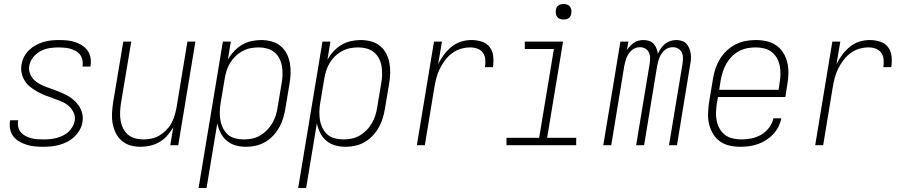

<svg xmlns="http://www.w3.org/2000/svg" viewBox="-20 -729 4540 964"><path d="M196 8Q175 8 154.5 6Q134 4 114.5 -2Q95 -8 77.5 -18Q60 -28 48 -43Q36 -58 31.5 -78Q27 -98 30 -119L31 -125H71V-121Q68 -105 72 -90Q76 -75 85.5 -64Q95 -53 108.5 -46Q122 -39 137 -35Q152 -31 168 -30Q184 -29 200 -29Q216 -29 231.5 -30.5Q247 -32 262.5 -36Q278 -40 293.5 -47Q309 -54 321.5 -65Q334 -76 343 -91Q352 -106 355 -121Q359 -144 349.5 -164Q340 -184 324.5 -197.5Q309 -211 288.5 -219.5Q268 -228 248 -235Q228 -242 207.5 -250Q187 -258 169 -268Q151 -278 134 -291Q117 -304 105.5 -321.5Q94 -339 89 -360.5Q84 -382 88 -404Q91 -424 100.5 -443Q110 -462 125.5 -477Q141 -492 159.5 -502Q178 -512 197.5 -518Q217 -524 237 -526Q257 -528 277 -528Q298 -528 318 -526Q338 -524 356.5 -518Q375 -512 391.5 -501.5Q408 -491 419 -476Q430 -461 434 -441Q438 -421 435 -401L434 -395H394L395 -399Q397 -414 393.5 -429Q390 -444 381.5 -455Q373 -466 360.5 -473Q348 -480 334 -484Q320 -488 304.5 -489.5Q289 -491 274 -491Q252 -491 229 -487.5Q206 -484 184 -472.5Q162 -461 146.5 -441.5Q131 -422 127 -399Q123 -377 132 -356.5Q141 -336 157 -322.5Q173 -309 192.5 -300.5Q212 -292 232.5 -285Q253 -278 273 -270Q293 -262 312 -252.5Q331 -243 347 -229.5Q363 -216 375 -199Q387 -182 392.5 -160.5Q398 -139 394 -116Q391 -96 380 -76.5Q369 -57 353 -42Q337 -27 317.5 -17Q298 -7 278 -1.5Q258 4 237 6Q216 8 196 8Z M686 8Q659 8 634.5 1Q610 -6 591 -22.5Q572 -39 561 -61.5Q550 -84 545.5 -109.5Q541 -135 542.5 -162Q544 -189 548 -215L599 -520H639L587 -209Q584 -188 583 -166.5Q582 -145 585.5 -124Q589 -103 598 -85Q607 -67 622 -53.5Q637 -40 657.5 -34.5Q678 -29 700 -29Q720 -29 740 -33Q760 -37 778.5 -47.5Q797 -58 813 -74Q829 -90 839.5 -108.5Q850 -127 856 -147Q862 -167 866 -187L921 -520H961L875 0H835L850 -90Q837 -68 820 -48.5Q803 -29 780.5 -16Q758 -3 734 2.5Q710 8 686 8Z M977 215 1099 -520H1139L1124 -429Q1136 -451 1154.5 -471Q1173 -491 1195 -504Q1217 -517 1242 -522.5Q1267 -528 1291 -528Q1318 -528 1343.5 -521Q1369 -514 1388.5 -498Q1408 -482 1419.5 -459.5Q1431 -437 1435.5 -411.5Q1440 -386 1439 -359Q1438 -332 1433 -305L1413 -185Q1409 -161 1402 -137Q1395 -113 1382.5 -90.5Q1370 -68 1352 -48.5Q1334 -29 1311.5 -16Q1289 -3 1264.5 2.5Q1240 8 1216 8Q1188 8 1163 1Q1138 -6 1118.5 -22.5Q1099 -39 1087.5 -62Q1076 -85 1071 -110L1017 215ZM1204 -29Q1224 -29 1245 -33Q1266 -37 1285 -48Q1304 -59 1320 -75Q1336 -91 1347 -110Q1358 -129 1364.5 -149.5Q1371 -170 1374 -191L1394 -311Q1398 -332 1398.5 -354Q1399 -376 1395.5 -397Q1392 -418 1382.5 -436Q1373 -454 1357 -467Q1341 -480 1320.5 -485.5Q1300 -491 1278 -491Q1258 -491 1237.5 -487Q1217 -483 1197.5 -472.5Q1178 -462 1162 -446.5Q1146 -431 1135 -412.5Q1124 -394 1117.5 -373.5Q1111 -353 1108 -333L1088 -213Q1084 -191 1083.5 -169Q1083 -147 1086.5 -126Q1090 -105 1099.5 -86Q1109 -67 1124 -53.5Q1139 -40 1160.5 -34.5Q1182 -29 1204 -29Z M1477 215 1599 -520H1639L1624 -429Q1636 -451 1654.5 -471Q1673 -491 1695 -504Q1717 -517 1742 -522.5Q1767 -528 1791 -528Q1818 -528 1843.5 -521Q1869 -514 1888.5 -498Q1908 -482 1919.5 -459.5Q1931 -437 1935.5 -411.5Q1940 -386 1939 -359Q1938 -332 1933 -305L1913 -185Q1909 -161 1902 -137Q1895 -113 1882.5 -90.5Q1870 -68 1852 -48.5Q1834 -29 1811.5 -16Q1789 -3 1764.5 2.5Q1740 8 1716 8Q1688 8 1663 1Q1638 -6 1618.5 -22.5Q1599 -39 1587.5 -62Q1576 -85 1571 -110L1517 215ZM1704 -29Q1724 -29 1745 -33Q1766 -37 1785 -48Q1804 -59 1820 -75Q1836 -91 1847 -110Q1858 -129 1864.5 -149.5Q1871 -170 1874 -191L1894 -311Q1898 -332 1898.5 -354Q1899 -376 1895.5 -397Q1892 -418 1882.5 -436Q1873 -454 1857 -467Q1841 -480 1820.5 -485.5Q1800 -491 1778 -491Q1758 -491 1737.5 -487Q1717 -483 1697.5 -472.5Q1678 -462 1662 -446.5Q1646 -431 1635 -412.5Q1624 -394 1617.5 -373.5Q1611 -353 1608 -333L1588 -213Q1584 -191 1583.5 -169Q1583 -147 1586.5 -126Q1590 -105 1599.5 -86Q1609 -67 1624 -53.5Q1639 -40 1660.5 -34.5Q1682 -29 1704 -29Z M2073 0 2159 -520H2199L2180 -407Q2192 -432 2209 -454.5Q2226 -477 2247.5 -494.5Q2269 -512 2295 -520Q2321 -528 2347 -528Q2374 -528 2399 -520Q2424 -512 2439 -492Q2454 -472 2456.5 -445.5Q2459 -419 2455 -392H2415Q2418 -411 2416.5 -430Q2415 -449 2405 -463.5Q2395 -478 2377.5 -484.5Q2360 -491 2341 -491Q2318 -491 2294 -484Q2270 -477 2250 -462Q2230 -447 2214.5 -426.5Q2199 -406 2188 -383.5Q2177 -361 2171 -337.5Q2165 -314 2161 -291L2113 0Z M2873 0H2523V-37H2687L2761 -483H2615V-520H2807L2727 -37H2873ZM2810 -631Q2800 -631 2791.5 -634Q2783 -637 2777.5 -644Q2772 -651 2771 -660.5Q2770 -670 2771 -680Q2772 -686 2775 -692Q2778 -698 2784 -702Q2790 -706 2796.5 -707.5Q2803 -709 2809 -709Q2819 -709 2827.5 -706Q2836 -703 2841.5 -696Q2847 -689 2848.5 -679.5Q2850 -670 2848 -660Q2847 -654 2844 -648Q2841 -642 2835.5 -638Q2830 -634 2823 -632.5Q2816 -631 2810 -631Z M3009 0 3095 -520H3135L3128 -478Q3135 -489 3144 -498.5Q3153 -508 3163.5 -515Q3174 -522 3186.5 -525Q3199 -528 3211 -528Q3226 -528 3239.5 -523.5Q3253 -519 3262 -509Q3271 -499 3276 -486Q3281 -473 3283 -459Q3289 -473 3298 -486Q3307 -499 3319.5 -509Q3332 -519 3346.5 -523.5Q3361 -528 3376 -528Q3390 -528 3404 -523.5Q3418 -519 3426.5 -509.5Q3435 -500 3440.5 -487Q3446 -474 3448 -460Q3450 -446 3449 -431.5Q3448 -417 3445 -403L3379 0H3339L3407 -410Q3409 -424 3409 -438.5Q3409 -453 3403 -465.5Q3397 -478 3385 -485Q3373 -492 3358 -492Q3347 -492 3336.5 -488.5Q3326 -485 3317 -477Q3308 -469 3301.5 -459.5Q3295 -450 3291 -439.5Q3287 -429 3284 -418Q3281 -407 3279 -396L3214 0H3174L3242 -410Q3244 -424 3244 -438.5Q3244 -453 3238 -465.5Q3232 -478 3220 -485Q3208 -492 3193 -492Q3182 -492 3171.5 -488.5Q3161 -485 3152 -477Q3143 -469 3136.5 -459.5Q3130 -450 3126 -439.5Q3122 -429 3119 -418Q3116 -407 3114 -396L3049 0Z M3698 8Q3670 8 3643 2Q3616 -4 3595 -19Q3574 -34 3560.5 -56.5Q3547 -79 3540.5 -105Q3534 -131 3535 -159Q3536 -187 3540 -215L3560 -335Q3564 -361 3572.5 -385.5Q3581 -410 3595 -433Q3609 -456 3629 -475Q3649 -494 3673 -506Q3697 -518 3723 -523Q3749 -528 3774 -528Q3802 -528 3829 -522Q3856 -516 3877.5 -501Q3899 -486 3913 -463.5Q3927 -441 3933 -415Q3939 -389 3938.5 -361Q3938 -333 3933 -305L3923 -242H3585L3579 -209Q3576 -187 3575 -165Q3574 -143 3578.5 -122Q3583 -101 3593.5 -82.5Q3604 -64 3620.5 -51.5Q3637 -39 3658.5 -34Q3680 -29 3702 -29Q3727 -29 3752.5 -34Q3778 -39 3801.5 -52.5Q3825 -66 3841.5 -88Q3858 -110 3863 -135H3903Q3899 -114 3888.5 -93Q3878 -72 3862 -55Q3846 -38 3826.5 -25.5Q3807 -13 3785 -5.5Q3763 2 3741.5 5Q3720 8 3698 8ZM3591 -278H3889L3894 -311Q3898 -333 3898.5 -355Q3899 -377 3895 -398Q3891 -419 3881 -437Q3871 -455 3854.5 -468Q3838 -481 3817 -486Q3796 -491 3774 -491Q3753 -491 3732 -487Q3711 -483 3691 -472.5Q3671 -462 3655 -446Q3639 -430 3628 -411Q3617 -392 3610 -371Q3603 -350 3599 -329Z M4073 0 4159 -520H4199L4180 -407Q4192 -432 4209 -454.5Q4226 -477 4247.5 -494.5Q4269 -512 4295 -520Q4321 -528 4347 -528Q4374 -528 4399 -520Q4424 -512 4439 -492Q4454 -472 4456.5 -445.5Q4459 -419 4455 -392H4415Q4418 -411 4416.5 -430Q4415 -449 4405 -463.5Q4395 -478 4377.5 -484.5Q4360 -491 4341 -491Q4318 -491 4294 -484Q4270 -477 4250 -462Q4230 -447 4214.5 -426.5Q4199 -406 4188 -383.5Q4177 -361 4171 -337.5Q4165 -314 4161 -291L4113 0Z"/></svg>

Font: Iosevka Extralight Oblique
Style: Regular
Weight: 200
Italic angle: -9°
Monospace: yes
Designer: Belleve Invis
Foundry: Belleve Invis
Version: Version 32.5.0; ttfautohint (v1.8.4)